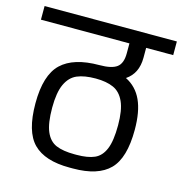

<svg xmlns="http://www.w3.org/2000/svg" viewBox="-104 -728 751 788"><g transform="rotate(15 271.0 -334.0)"><path d="M389 -442Q435 -419 457 -371Q479 -323 479 -246Q479 -126 430 -76.5Q381 -27 275 -27H260Q155 -27 106 -76.5Q57 -126 57 -246Q57 -366 109 -415.5Q161 -465 270 -465Q322 -465 344 -481.5Q366 -498 366 -541V-583H-10V-641H552V-583H437V-541Q437 -474 389 -442ZM408 -246Q408 -310 392 -345.5Q376 -381 346 -394.5Q316 -408 270 -408Q222 -408 191.5 -395Q161 -382 144.5 -346.5Q128 -311 128 -246Q128 -180 143 -145Q158 -110 187.5 -97.5Q217 -85 266 -85H275Q322 -85 350.5 -97.5Q379 -110 393.5 -145Q408 -180 408 -246Z"/></g></svg>

Font: Biryani Light
Style: Regular
Weight: 300
Designer: Dan Reynolds and Mathieu Réguer
Foundry: Dan Reynolds and Mathieu Réguer
Version: Version 1.004; ttfautohint (v1.1) -l 5 -r 5 -G 72 -x 0 -D la